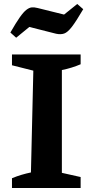

<svg xmlns="http://www.w3.org/2000/svg" viewBox="-20 -942 452 962"><path d="M40 0V-49Q64 -59 87.5 -66Q111 -73 135 -78L147 -588L40 -615V-669H384V-620Q363 -611 339 -603.5Q315 -596 290 -591V-76L384 -55V0ZM61 -753 32 -779Q60 -828 79 -855Q98 -882 112.5 -893Q127 -904 139.5 -905Q152 -906 168 -902L301 -869L367 -922L397 -896Q362 -836 340.5 -808Q319 -780 301.5 -774Q284 -768 261 -773L127 -807Z"/></svg>

Font: Piazzolla Thin ExtraBold
Style: Regular
Weight: 800
Version: Version 2.005